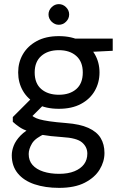

<svg xmlns="http://www.w3.org/2000/svg" viewBox="-20 -683 592 930"><path d="M266 227Q199 227 147 209.5Q95 192 66 156.5Q37 121 37 69Q37 47 46.5 22.5Q56 -2 79.5 -26.5Q103 -51 146 -71L202 -37Q151 -15 135 12Q119 39 119 63Q119 95 137.5 116Q156 137 189.5 148Q223 159 266 159Q310 159 340.5 146.5Q371 134 387 112.5Q403 91 403 61Q403 29 377.5 7Q352 -15 281 -19Q222 -23 182.5 -30Q143 -37 117 -46.5Q91 -56 73.5 -68Q56 -80 42 -93V-116L139 -213L204 -188L112 -96L124 -130Q134 -123 144 -116.5Q154 -110 171.5 -105Q189 -100 219.5 -95.5Q250 -91 300 -87Q367 -82 408 -63.5Q449 -45 467.5 -14.5Q486 16 486 58Q486 100 462.5 138.5Q439 177 390.5 202Q342 227 266 227ZM265 -156Q202 -156 158 -179.5Q114 -203 91 -243Q68 -283 68 -332Q68 -381 91 -420.5Q114 -460 158 -484Q202 -508 265 -508Q328 -508 372 -484Q416 -460 439 -420.5Q462 -381 462 -332Q462 -283 439 -243Q416 -203 372 -179.5Q328 -156 265 -156ZM265 -224Q318 -224 349.5 -251.5Q381 -279 381 -332Q381 -384 349.5 -412Q318 -440 265 -440Q212 -440 180 -412Q148 -384 148 -332Q148 -279 180 -251.5Q212 -224 265 -224ZM345 -428 320 -496H526V-437ZM265 -563Q245 -563 230 -578Q215 -593 215 -613Q215 -633 230 -648Q245 -663 265 -663Q285 -663 300 -648Q315 -633 315 -613Q315 -593 300 -578Q285 -563 265 -563Z"/></svg>

Font: DM Sans 28pt
Style: Regular
Weight: 400
Version: Version 4.004;gftools[0.9.30]